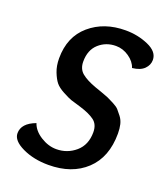

<svg xmlns="http://www.w3.org/2000/svg" viewBox="-128 -758 734 855"><g transform="rotate(20 239.5 -330.5)"><path d="M404 -523Q395 -551 366 -571Q337 -591 304 -591Q257 -591 223.5 -561Q190 -531 190 -476Q190 -441 213 -422Q236 -403 280 -387Q286 -385 311.5 -376Q337 -367 346 -363Q355 -359 375.5 -348.5Q396 -338 404.5 -328.5Q413 -319 424.5 -304Q436 -289 440.5 -270Q445 -251 445 -227Q445 -115 378.5 -52.5Q312 10 201 10Q131 10 77.5 -15.5Q24 -41 24 -76Q24 -123 88 -147Q99 -114 135.5 -91Q172 -68 210 -68Q262 -68 301 -101.5Q340 -135 340 -195Q340 -232 316 -250Q292 -268 246 -282Q214 -291 199.5 -296Q185 -301 158 -315.5Q131 -330 118.5 -345.5Q106 -361 95 -389Q84 -417 84 -453Q84 -555 151.5 -613Q219 -671 321 -671Q379 -671 429 -649Q479 -627 479 -588Q479 -564 460.5 -545.5Q442 -527 404 -523Z"/></g></svg>

Font: Overlock
Style: Bold Italic
Weight: 700
Designer: Dario Muhafara
Foundry: Dario Manuel Muhafara
Version: Version 1.002